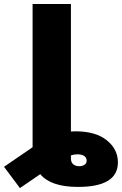

<svg xmlns="http://www.w3.org/2000/svg" viewBox="-124 -748 620 978"><path d="M273.4 204.1Q134.8 204.1 81.1 139.2L-22.5 210L-103.5 101.6L42 2V-727.5H237.3V-78.1Q249 -79.1 260.7 -79.1Q362.8 -79.1 419.7 -33.7Q476.6 11.7 476.6 79.1Q476.6 204.1 273.4 204.1ZM237.3 43.5V59.6Q237.3 79.1 249 88.9Q260.7 98.6 279.3 98.6Q295.4 98.6 306.4 91.3Q317.4 84 317.4 70.3Q317.4 56.2 305.7 47.1Q293.9 38.1 269.5 38.1Q253.4 38.1 237.3 43.5Z"/></svg>

Font: Inter Display Black
Style: Regular
Weight: 900
Designer: Rasmus Andersson
Foundry: rsms
Version: Version 4.000;git-a52131595